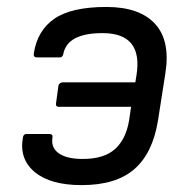

<svg xmlns="http://www.w3.org/2000/svg" viewBox="-20 -520 537 552"><path d="M286.1 -500Q381.3 -500 426 -451.2Q470.7 -402.3 455.1 -307.1L434.1 -172.9Q418.9 -79.6 366.2 -33.7Q313.5 12.2 214.8 12.2Q125 12.2 79.8 -25.4Q34.7 -63 45.9 -125Q47.4 -134.8 56.2 -134.8H122.1Q132.3 -134.8 130.9 -125Q126 -95.2 149.2 -79.1Q172.4 -63 217.8 -63Q279.3 -63 310.8 -91.6Q342.3 -120.1 351.1 -173.8L356.9 -212.9H148.9Q139.6 -212.9 141.1 -223.1L147.9 -272.9Q148.4 -277.3 152.1 -280.3Q155.8 -283.2 160.2 -283.2H369.1L372.1 -301.8Q392.6 -424.8 274.9 -424.8Q173.8 -424.8 162.1 -365.2Q160.2 -355 151.9 -355H85.9Q75.7 -355 77.1 -366.2Q87.4 -432.6 136.5 -466.3Q185.5 -500 286.1 -500Z"/></svg>

Font: Sofia Sans
Style: Italic
Weight: 400
Italic angle: -9°
Designer: Botio Nikoltchev, Ani Petrova
Foundry: lettersoup
Version: Version 4.100